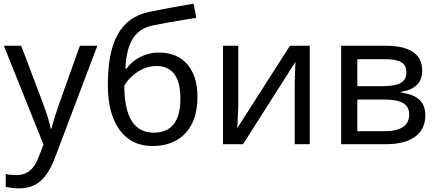

<svg xmlns="http://www.w3.org/2000/svg" viewBox="-20 -785 2368 1045"><path d="M216.8 2 189 73.2C164.1 137.7 126 168 69.8 168C46.9 168 27.3 166 11.2 162.1V231.9C35.2 237.3 59.6 240.2 84 240.2C129.4 240.2 168 227.5 198.7 201.7C229.5 175.8 256.3 133.3 278.8 74.2L509.8 -536.1H415L306.2 -231.9C298.8 -211.9 290 -185.5 279.8 -152.8C269.5 -119.6 262.7 -97.2 259.8 -85H255.9C250.5 -115.7 235.4 -164.6 210.9 -231L95.2 -536.1H1Z M566.9 -321.8C566.9 -217.3 588.4 -135.7 631.3 -77.6C673.8 -19.5 733.4 9.8 809.6 9.8C886.2 9.8 946.3 -13.7 989.7 -60.5C1033.2 -106.9 1054.7 -172.9 1054.7 -257.8C1054.7 -334 1036.1 -393.1 999 -435.5C961.9 -478 910.6 -499 844.7 -499C809.1 -499 775.9 -491.2 744.6 -475.6C712.9 -459.5 688 -438.5 668.9 -412.1H662.6C668.9 -554.2 714.8 -625 808.6 -646C854.5 -655.3 915 -666.5 990.7 -678.7L1048.8 -688L1033.7 -765.1C944.3 -750 863.3 -734.9 790.5 -720.2C636.2 -686.5 566.9 -560.5 566.9 -321.8ZM816.9 -63C710 -63 656.7 -148.4 656.7 -319.8C690.4 -377 759.3 -425.8 830.6 -425.8C918 -425.8 961.9 -366.7 961.9 -249C961.9 -125 913.6 -63 816.9 -63Z M1193.8 -536.1V0H1302.7L1587.9 -448.2L1585.4 -383.8L1584 -315.9V0H1666V-536.1H1558.1L1271 -86.9L1272.9 -114.3L1276.9 -209V-536.1Z M2277.8 -400.9C2277.8 -491.2 2210.9 -536.1 2077.1 -536.1H1836.9V0H2078.1C2218.3 0 2294.9 -55.7 2294.9 -157.2C2294.9 -227.1 2255.4 -268.6 2165 -280.8V-285.2C2237.3 -298.3 2277.8 -332 2277.8 -400.9ZM2191.9 -393.1C2191.9 -337.9 2154.8 -315.9 2059.1 -315.9H1924.8V-462.9H2075.2C2153.3 -462.9 2191.9 -443.4 2191.9 -393.1ZM2207 -162.1C2207 -101.1 2161.6 -70.8 2070.8 -70.8H1924.8V-243.2H2068.8C2159.2 -243.2 2207 -222.2 2207 -162.1Z"/></svg>

Font: Noto Reveo Sans
Style: Regular
Weight: 400
Designer: Monotype Design team
Foundry: Monotype Imaging Inc.
Version: Version 1.04